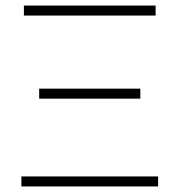

<svg xmlns="http://www.w3.org/2000/svg" viewBox="-20 -671 646 691"><path d="M57 0V-36H549V0ZM121 -316V-352H485V-316ZM66 -615V-651H540V-615Z"/></svg>

Font: Ysabeau Office ExtraLight
Style: Regular
Weight: 250
Designer: Christian Thalmann (Catharsis Fonts)
Version: Version 2.001;gftools[0.9.30]; featfreeze: tnum,lnum,ss02